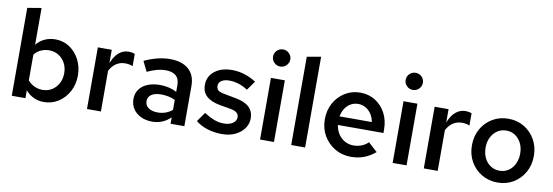

<svg xmlns="http://www.w3.org/2000/svg" viewBox="-56 -1134 4425 1536"><g transform="rotate(10 2157.0 -366.0)"><path d="M70 0V-714L183 -733V-434Q210 -468 249.5 -486.5Q289 -505 337 -505Q401 -505 452 -471Q503 -437 533 -379Q563 -321 563 -250Q563 -179 532 -121Q501 -63 448 -29Q395 5 330 5Q285 5 247 -13Q209 -31 181 -64V0ZM303 -89Q346 -89 379.5 -110Q413 -131 432.5 -167.5Q452 -204 452 -250Q452 -296 432.5 -332Q413 -368 379.5 -389Q346 -410 303 -410Q266 -410 235 -395.5Q204 -381 183 -354V-145Q205 -119 236 -104Q267 -89 303 -89Z M681 0V-501H794V-393Q816 -450 851 -480Q886 -510 932 -510Q946 -509 957 -507.5Q968 -506 981 -500V-401Q968 -407 951.5 -410Q935 -413 919 -413Q878 -413 845.5 -391Q813 -369 794 -330V0Z M1211 9Q1159 9 1118.5 -10.5Q1078 -30 1055.5 -64.5Q1033 -99 1033 -144Q1033 -189 1056.5 -222Q1080 -255 1123 -273Q1166 -291 1225 -291Q1260 -291 1294 -283.5Q1328 -276 1360 -259V-315Q1360 -365 1331.5 -390Q1303 -415 1245 -415Q1214 -415 1178.5 -405.5Q1143 -396 1099 -376L1059 -458Q1169 -509 1267 -509Q1365 -509 1418.5 -461.5Q1472 -414 1472 -327V0H1360V-52Q1328 -21 1291 -6Q1254 9 1211 9ZM1139 -146Q1139 -111 1167 -91Q1195 -71 1242 -71Q1276 -71 1305.5 -81.5Q1335 -92 1360 -113V-194Q1334 -206 1306 -212Q1278 -218 1245 -218Q1196 -218 1167.5 -199Q1139 -180 1139 -146Z M1779 10Q1715 10 1659.5 -7.5Q1604 -25 1564 -58L1617 -133Q1667 -102 1703.5 -89Q1740 -76 1778 -76Q1823 -76 1851 -95Q1879 -114 1879 -144Q1879 -167 1862.5 -180.5Q1846 -194 1809 -201L1721 -216Q1648 -230 1612 -264Q1576 -298 1576 -354Q1576 -401 1600.5 -435.5Q1625 -470 1668.5 -489.5Q1712 -509 1770 -509Q1822 -509 1871 -494Q1920 -479 1967 -449L1914 -374Q1876 -399 1838.5 -410.5Q1801 -422 1763 -422Q1724 -422 1700.5 -406.5Q1677 -391 1677 -364Q1677 -340 1692.5 -327.5Q1708 -315 1747 -309L1836 -292Q1911 -279 1947.5 -244.5Q1984 -210 1984 -153Q1984 -107 1957 -70Q1930 -33 1884 -11.5Q1838 10 1779 10Z M2087 0V-501H2200V0ZM2144 -603Q2115 -603 2094.5 -623.5Q2074 -644 2074 -672Q2074 -701 2094.5 -721.5Q2115 -742 2144 -742Q2173 -742 2193.5 -721.5Q2214 -701 2214 -673Q2214 -644 2193.5 -623.5Q2173 -603 2144 -603Z M2340 0V-717L2453 -737V0Z M2825 10Q2753 10 2695 -24.5Q2637 -59 2603 -117.5Q2569 -176 2569 -250Q2569 -324 2601 -382Q2633 -440 2688.5 -474.5Q2744 -509 2812 -509Q2882 -509 2935.5 -475Q2989 -441 3019.5 -383Q3050 -325 3050 -250V-223H2680Q2686 -182 2706.5 -150.5Q2727 -119 2759.5 -101Q2792 -83 2830 -83Q2865 -83 2896.5 -95.5Q2928 -108 2949 -130L3023 -63Q2977 -25 2929.5 -7.5Q2882 10 2825 10ZM2681 -293H2943Q2937 -329 2918.5 -357Q2900 -385 2872.5 -401Q2845 -417 2812 -417Q2779 -417 2751.5 -401.5Q2724 -386 2706 -358Q2688 -330 2681 -293Z M3164 0V-501H3277V0ZM3221 -603Q3192 -603 3171.5 -623.5Q3151 -644 3151 -672Q3151 -701 3171.5 -721.5Q3192 -742 3221 -742Q3250 -742 3270.5 -721.5Q3291 -701 3291 -673Q3291 -644 3270.5 -623.5Q3250 -603 3221 -603Z M3417 0V-501H3530V-393Q3552 -450 3587 -480Q3622 -510 3668 -510Q3682 -509 3693 -507.5Q3704 -506 3717 -500V-401Q3704 -407 3687.5 -410Q3671 -413 3655 -413Q3614 -413 3581.5 -391Q3549 -369 3530 -330V0Z M4016 9Q3945 9 3887.5 -25Q3830 -59 3797 -117.5Q3764 -176 3764 -250Q3764 -324 3797 -382.5Q3830 -441 3887 -475Q3944 -509 4016 -509Q4088 -509 4144.5 -475Q4201 -441 4234 -382.5Q4267 -324 4267 -250Q4267 -176 4234 -117.5Q4201 -59 4144.5 -25Q4088 9 4016 9ZM4016 -87Q4057 -87 4088.5 -108Q4120 -129 4138 -166.5Q4156 -204 4156 -250Q4156 -297 4138 -333.5Q4120 -370 4088.5 -391.5Q4057 -413 4016 -413Q3975 -413 3943 -391.5Q3911 -370 3893 -333.5Q3875 -297 3875 -250Q3875 -203 3893 -166Q3911 -129 3943 -108Q3975 -87 4016 -87Z"/></g></svg>

Font: Red Hat Text Medium
Style: Regular
Weight: 500
Designer: Pentagram, MCKL
Foundry: Pentagram, MCKL
Version: Version 1.023